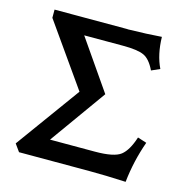

<svg xmlns="http://www.w3.org/2000/svg" viewBox="-104 -801 889 906"><g transform="rotate(15 340.5 -347.5)"><path d="M588.4 4.9Q486.3 0 411.1 0H66.4L40.5 -36.1L268.1 -349.6L54.2 -653.3V-693.4H411.1V-692.9Q508.8 -694.8 576.7 -700.2Q578.6 -613.8 608.9 -551.8L567.9 -533.7Q543.9 -584 512.7 -598.1Q481.4 -612.3 411.1 -612.3H220.7L388.7 -369.6L192.4 -95.2H411.1Q504.9 -95.2 537.1 -120.4Q569.3 -145.5 590.8 -212.4L634.8 -198.2Q599.6 -99.6 588.4 4.9Z"/></g></svg>

Font: Kelvinch
Style: Bold
Weight: 700
Designer: Paul James Miller
Foundry: High-Logic / Made with FontCreator
Version: Version 3.501;March 28, 2021;FontCreator 13.0.0.2683 64-bit